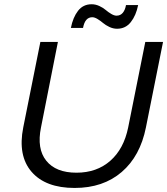

<svg xmlns="http://www.w3.org/2000/svg" viewBox="-20 -902 806 925"><path d="M680 -700H765.5L683 -288Q655.5 -150 566.2 -73.2Q477 3.5 339.5 3.5Q199.5 3.5 132.2 -74.2Q65 -152 92 -288L174.5 -700H259L177.5 -288Q156.5 -185.5 202.8 -127.8Q249 -70 348.5 -70Q446 -70 511.2 -127.2Q576.5 -184.5 597.5 -288ZM587 -877.5H645.5Q635.5 -827.5 610.2 -795.5Q585 -763.5 544 -763.5Q525 -763.5 506.8 -772.2Q488.5 -781 476.5 -791.2Q464.5 -801.5 450.2 -810.2Q436 -819 424.5 -819Q389.5 -819 380 -767.5H321.5Q331.5 -818.5 356 -850Q380.5 -881.5 421.5 -881.5Q440.5 -881.5 458.8 -873Q477 -864.5 489.2 -854Q501.5 -843.5 515.8 -835Q530 -826.5 541.5 -826.5Q560 -826.5 571.5 -840.2Q583 -854 587 -877.5Z"/></svg>

Font: Argentum Sans Light
Style: Italic
Weight: 300
Italic angle: -11.3°
Designer: Julieta Ulanovsky (font), Owen Earl (portions from Jones font), Cristiano Sobral (main changes and remaster)
Foundry: Julieta Ulanovsky (font), Owen Earl (portions from Jones font), Cristiano Sobral (main changes and remaster)
Version: Version 3.127